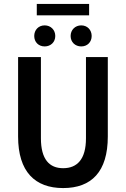

<svg xmlns="http://www.w3.org/2000/svg" viewBox="-20 -944 639 976"><path d="M72 -250C72 -71 158 12 301 12C445 12 528 -71 528 -250V-654H417V-241C417 -134 372 -89 301 -89C231 -89 188 -134 188 -241V-654H72ZM167 -866H433V-924H167ZM207 -708C238 -708 261 -730 261 -761C261 -792 238 -815 207 -815C176 -815 154 -792 154 -761C154 -730 176 -708 207 -708ZM393 -708C424 -708 446 -730 446 -761C446 -792 424 -815 393 -815C362 -815 339 -792 339 -761C339 -730 362 -708 393 -708Z"/></svg>

Font: Source Code Pro Semibold
Style: Regular
Weight: 600
Monospace: yes
Designer: Paul D. Hunt
Foundry: Adobe Systems Incorporated
Version: Version 1.017;PS 1.000;hotconv 1.0.70;makeotf.lib2.5.5900